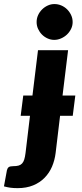

<svg xmlns="http://www.w3.org/2000/svg" viewBox="-107 -772 416 970"><path d="M57 -289.5 85 -518.5H237L209 -289.5H273.5L260.5 -187H196.5L174 1Q169.5 37.5 155.8 69.8Q142 102 118.2 126.2Q94.5 150.5 60.5 164.5Q26.5 178.5 -18 178.5Q-40 178.5 -55.5 176.2Q-71 174 -87 169.5L-72 88Q-69.5 77.5 -63 72.5Q-56.5 67.5 -40 67.5Q-24 67.5 -13.2 64.5Q-2.5 61.5 4.5 54Q11.5 46.5 15.5 33.8Q19.5 21 22 1L44.5 -187H-2.5L10.5 -289.5ZM260 -660.5Q260 -642 252 -625.8Q244 -609.5 231 -597.2Q218 -585 201.2 -577.8Q184.5 -570.5 167 -570.5Q149.5 -570.5 133.5 -577.8Q117.5 -585 105.2 -597.2Q93 -609.5 85.5 -625.8Q78 -642 78 -660.5Q78 -679 85.5 -695.5Q93 -712 105.8 -724.5Q118.5 -737 134.5 -744.2Q150.5 -751.5 168 -751.5Q186 -751.5 202.5 -744.5Q219 -737.5 231.8 -725Q244.5 -712.5 252.2 -696Q260 -679.5 260 -660.5Z"/></svg>

Font: Lato Black
Style: Italic
Weight: 900
Italic angle: -7°
Designer: Lukasz Dziedzic
Foundry: tyPoland Lukasz Dziedzic
Version: Version 2.007; 2014-02-27